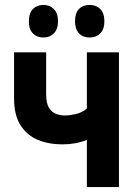

<svg xmlns="http://www.w3.org/2000/svg" viewBox="-20 -758 540 778"><path d="M332 0V-191Q287 -173 233 -173Q178 -173 134 -191Q90 -209 63.5 -250Q37 -291 37 -359V-546H167V-377Q167 -339 179 -320.5Q191 -302 208.5 -296Q226 -290 243 -290Q261 -290 286 -295.5Q311 -301 332 -318V-546H462V0ZM343 -606Q316 -606 300 -623Q284 -640 284 -672Q284 -705 300 -721.5Q316 -738 343 -738Q370 -738 386.5 -721Q403 -704 403 -672Q403 -640 386.5 -623Q370 -606 343 -606ZM156 -606Q130 -606 113.5 -622.5Q97 -639 97 -672Q97 -705 113.5 -721.5Q130 -738 156 -738Q182 -738 198.5 -721Q215 -704 215 -672Q215 -640 198.5 -623Q182 -606 156 -606Z"/></svg>

Font: Noto Sans Mono ExtraCondensed
Style: Bold
Weight: 700
Width: 2
Designer: Monotype Design Team
Foundry: Monotype Imaging Inc.
Version: Version 2.014